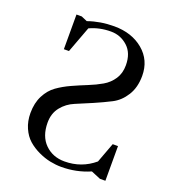

<svg xmlns="http://www.w3.org/2000/svg" viewBox="-132 -811 826 921"><g transform="rotate(20 281.0 -350.5)"><path d="M507 0H479L431 -20Q362 10 285 10Q257 10 227.5 4Q198 -2 167 -16.5Q136 -31 112 -52Q88 -73 73 -107Q58 -141 58 -183Q58 -234 77.5 -272Q97 -310 128 -332Q159 -354 196.5 -371Q234 -388 271.5 -403Q309 -418 340 -436Q371 -454 390.5 -483.5Q410 -513 410 -554Q410 -616 373.5 -649Q337 -682 288 -682Q229 -682 180 -659L130 -525H104V-702H131L161 -689Q223 -711 294 -711Q384 -711 442.5 -662Q501 -613 501 -533Q501 -474 475 -432.5Q449 -391 410 -371Q371 -351 326 -331.5Q281 -312 242 -296Q203 -280 177 -247.5Q151 -215 151 -168Q151 -98 190.5 -59Q230 -20 290 -20Q377 -20 442 -75L480 -177H507Z"/></g></svg>

Font: Dihjauti
Style: Bold
Weight: 700
Designer: T. Christopher White
Version: Version 3.0.0